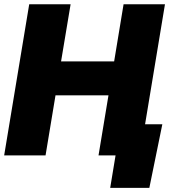

<svg xmlns="http://www.w3.org/2000/svg" viewBox="-20 -748 821 924"><path d="M0 0 120.6 -727.5H319.8L273.9 -452.6H529.3L574.7 -727.5H773.9L653.3 0H454.1L502 -289.1H247.1L199.2 0ZM510.3 156.2 536.1 0H489.3L514.2 -149.9H761.2L698.7 156.2Z"/></svg>

Font: Inter 20pt Black
Style: Italic
Weight: 900
Italic angle: -9.3988°
Version: Version 4.001;git-66647c0bb